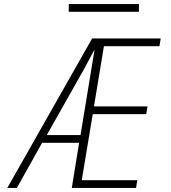

<svg xmlns="http://www.w3.org/2000/svg" viewBox="-20 -924 840 944"><path d="M16 0 433 -735H770L764 -697H491L442 -401H705L699 -363H436L382 -38H655L649 0H333L369 -222H187L63 0ZM210 -260H376L445 -681Q420 -633 393.5 -585Q367 -537 340 -490ZM318 -866V-904H663V-866Z"/></svg>

Font: Iosevka Aile Extralight
Style: Italic
Weight: 200
Italic angle: -9°
Designer: Belleve Invis
Foundry: Belleve Invis
Version: Version 31.1.0; ttfautohint (v1.8.4)